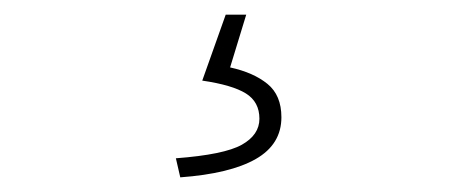

<svg xmlns="http://www.w3.org/2000/svg" viewBox="-20 -26 640 262"><path d="M226 216 220 190Q286 185 310 171.5Q334 158 334 136Q334 113 315.5 101.5Q297 90 256 84L288 -6H316L294 66Q326 73 345 88.5Q364 104 364 134Q364 171 329 191Q294 211 226 216Z"/></svg>

Font: Source Code Pro ExtraLight
Style: Regular
Weight: 200
Monospace: yes
Designer: Paul D. Hunt, Teo Tuominen
Foundry: Adobe
Version: Version 1.026;hotconv 1.1.0;makeotfexe 2.6.0